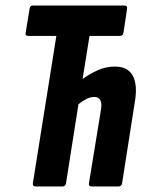

<svg xmlns="http://www.w3.org/2000/svg" viewBox="-20 -675 521 695"><path d="M110 0Q97 0 99 -12L184 -545H83Q70 -545 73 -557L87 -643Q89 -655 99 -655H429Q442 -655 440 -643L427 -557Q425 -545 414 -545H304L279 -389Q302 -406 332 -420Q362 -434 396 -434Q442 -434 460 -402Q478 -370 469 -312L422 -12Q420 0 409 0H313Q300 0 302 -12L346 -281Q352 -324 321 -324Q307 -324 292.5 -316.5Q278 -309 264 -298L219 -12Q217 0 206 0Z"/></svg>

Font: Sofia Sans Extra Condensed ExtraBold
Style: Italic
Weight: 800
Italic angle: -9°
Designer: Botio Nikoltchev, Ani Petrova
Foundry: lettersoup
Version: Version 4.101; ttfautohint (v1.8.4.7-5d5b)